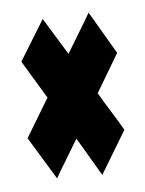

<svg xmlns="http://www.w3.org/2000/svg" viewBox="-37 -430 313 415"><g transform="rotate(-5 120.0 -223.0)"><path d="M15 -140 65 -223H66Q54 -243 41 -264.5Q28 -286 16 -306L70 -394L119 -314Q132 -336 146.5 -359.5Q161 -383 170 -399L224 -307L174 -223H175Q187 -202 200 -181.5Q213 -161 225 -140L169 -47L120 -130Q107 -108 93.5 -86Q80 -64 71 -48Z"/></g></svg>

Font: Fundamental  Brigade Condensed
Style: Regular
Weight: 400
Width: 3
Designer: Peter Wiegel, original typeface by Carl Albert Fahrenwaldt 1901
Foundry: Peter Wiegel
Version: Version 0.000 2012 initial release